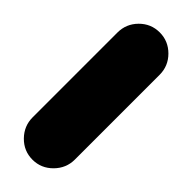

<svg xmlns="http://www.w3.org/2000/svg" viewBox="-90 -261 477 477"><g transform="rotate(-45 148.5 -22.0)"><path d="M372.6 -22Q372.6 8.3 350.6 30.3Q328.6 52.2 297.9 52.2H0Q-30.3 52.2 -52.5 30.3Q-74.7 8.3 -74.7 -22Q-74.7 -52.7 -52.5 -74.5Q-30.3 -96.2 0 -96.2H297.9Q328.6 -96.2 350.6 -74.5Q372.6 -52.7 372.6 -22Z"/></g></svg>

Font: Mikhak-DS1-FD ExtraBold
Style: Regular
Weight: 800
Designer: Amin Abedi
Version: Version 3.2